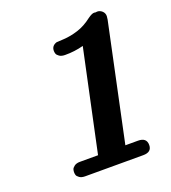

<svg xmlns="http://www.w3.org/2000/svg" viewBox="-131 -814 813 912"><g transform="rotate(-20 275.0 -358.0)"><path d="M143.1 -73.2H234.9L344.2 -585.9Q298.3 -573.7 251 -574.2Q232.9 -574.2 222.4 -581.5Q211.9 -588.9 209.5 -595.9Q207 -603 207 -610.8Q207 -636.7 233.9 -645Q235.8 -645 270.5 -647Q305.2 -648.9 343 -660.9Q380.9 -672.9 417 -701.2Q438 -716.3 449.2 -715.8Q450.2 -715.8 452.6 -715.3Q455.1 -714.8 456.1 -714.8Q458 -714.8 460 -715.3Q461.9 -715.8 463.9 -715.8Q478 -715.8 489 -705.8Q500 -695.8 500 -680.2Q500 -675.3 498 -663.1L373 -73.2H437Q480 -73.2 480 -36.1Q480 0 437 0H143.1Q125 0 114.5 -7.6Q104 -15.1 102.1 -22Q100.1 -28.8 100.1 -35.9Q100.1 -43 102.1 -50Q104 -57.1 114.5 -65.2Q125 -73.2 143.1 -73.2Z"/></g></svg>

Font: CMU Sans Serif
Style: BoldOblique
Weight: 700
Italic angle: -12°
Version: Version 0.7.0